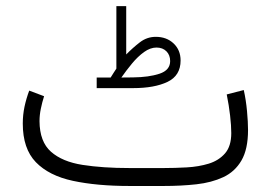

<svg xmlns="http://www.w3.org/2000/svg" viewBox="-20 -618 900 638"><path d="M347.7 -360.4Q352.1 -367.2 357.2 -375.5Q362.3 -383.8 366.7 -390.1V-597.7H399.4V-437Q420.9 -459 444.6 -477.3Q468.3 -495.6 497.6 -495.6Q533.7 -495.6 556.9 -473.6Q580.1 -451.7 580.1 -417Q580.1 -366.7 536.6 -345.9Q493.2 -325.2 422.4 -325.2H301.3V-360.4ZM421.9 -360.8Q474.6 -361.3 510 -373Q545.4 -384.8 545.4 -415Q545.4 -435.1 533 -447.5Q520.5 -460 500 -460Q479.5 -460 458.7 -445.1Q438 -430.2 418.9 -407.2Q399.9 -384.3 383.3 -360.4ZM523.9 0H410.2Q301.8 0 222.2 -17.1Q142.6 -34.2 99.1 -79.1Q55.7 -124 55.7 -207.5Q55.7 -236.3 61.5 -263.7Q67.4 -291 77.1 -316.9L126.5 -298.3Q120.1 -278.3 115.7 -256.8Q111.3 -235.4 111.3 -215.3Q111.8 -147 149.4 -113.8Q187 -80.6 254.2 -70.1Q321.3 -59.6 410.2 -59.6H524.4Q561.5 -59.6 600.8 -61.8Q640.1 -64 673.6 -74.2Q707 -84.5 727.8 -108.4Q748.5 -132.3 748.5 -175.8Q748.5 -200.2 744.6 -234.1Q740.7 -268.1 733.4 -304.2L790 -318.8Q797.4 -286.1 800.8 -249Q804.2 -211.9 804.2 -186Q804.2 -122.6 782.5 -85Q760.7 -47.4 721.9 -29.3Q683.1 -11.2 632.6 -5.6Q582 0 523.9 0Z"/></svg>

Font: Vazirmatn RD UI FD ExtraLight
Style: Regular
Weight: 200
Designer: Saber Rastikerdar
Foundry: Saber Rastikerdar
Version: Version 33.003